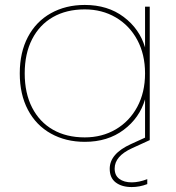

<svg xmlns="http://www.w3.org/2000/svg" viewBox="-20 -567 711 777"><path d="M514 33Q444 65 444 115Q444 143 463 157Q482 171 513 171Q542 171 576 158V178Q545 190 513 190Q473 190 448.5 171.5Q424 153 424 116Q424 55 510 16L567 -10V-165Q545 -90 480.5 -41.5Q416 7 323 7Q246 7 186 -26.5Q126 -60 93 -122.5Q60 -185 60 -270Q60 -355 93 -417.5Q126 -480 186 -513.5Q246 -547 323 -547Q416 -547 480.5 -498.5Q545 -450 567 -375V-540H586V0ZM323 -11Q393 -11 448.5 -43.5Q504 -76 535.5 -134.5Q567 -193 567 -270Q567 -347 535.5 -405.5Q504 -464 448.5 -496.5Q393 -529 323 -529Q249 -529 194.5 -498Q140 -467 110 -408.5Q80 -350 80 -270Q80 -190 110 -131.5Q140 -73 194.5 -42Q249 -11 323 -11Z"/></svg>

Font: Fz Poppins Thin
Style: Regular
Weight: 100
Designer: Ninad Kale (Devanagari), Jonny Pinhorn (Latin)
Foundry: Indian Type Foundry
Version: Vit hóa bi Vntype.Com & FontZin.Com